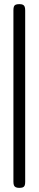

<svg xmlns="http://www.w3.org/2000/svg" viewBox="-20 -707 187 930"><path d="M73 203Q63 203 56.5 200Q50 197 47.5 190.5Q45 184 45 173V-658Q45 -669 47.5 -675.5Q50 -682 56.5 -684.5Q63 -687 74 -687Q85 -687 91 -684Q97 -681 99.5 -674.5Q102 -668 102 -656V174Q102 185 99.5 191.5Q97 198 90.5 200.5Q84 203 73 203Z"/></svg>

Font: Fredoka Condensed Light
Style: Regular
Weight: 300
Width: 3
Designer: Ben Nathan
Foundry: Milena B. Brandão, Ben Nathan
Version: Version 2.001